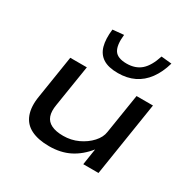

<svg xmlns="http://www.w3.org/2000/svg" viewBox="-170 -936 1112 1114"><g transform="rotate(30 386.0 -379.5)"><path d="M296 9Q223 9 175 -15Q127 -39 108.5 -89Q90 -139 102 -211L147 -497H258L214 -220Q206 -174 216.5 -144Q227 -114 257.5 -99Q288 -84 337 -84Q390 -84 436 -105.5Q482 -127 513 -161Q544 -195 549 -232L591 -497H701L623 0H521L538 -110H539Q492 -51 433 -21Q374 9 296 9ZM429 -558Q366 -558 330 -581Q294 -604 281.5 -649Q269 -694 277 -761L351 -768Q343 -696 364 -663.5Q385 -631 446 -631Q505 -631 542 -663.5Q579 -696 602 -768L672 -761Q653 -695 619.5 -649.5Q586 -604 538.5 -581Q491 -558 429 -558Z"/></g></svg>

Font: Nunito Sans 7pt Expanded Medium
Style: Italic
Weight: 500
Width: 7
Italic angle: -9°
Designer: Vernon Adams
Foundry: Vernon Adams
Version: Version 3.101;gftools[0.9.27]